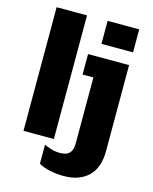

<svg xmlns="http://www.w3.org/2000/svg" viewBox="-132 -807 863 1080"><g transform="rotate(15 300.0 -266.5)"><path d="M345 187Q303 187 264 178.5Q225 170 198 155V44Q211 50 236.5 58.5Q262 67 291 67Q310 67 326 61.5Q342 56 352.5 39.5Q363 23 363 -11V-392H300V-511H539V-11Q539 87 487 137Q435 187 345 187ZM61 0V-720H238V0ZM358 -586V-720H542V-586Z"/></g></svg>

Font: Chivo Mono ExtraBold
Style: Regular
Weight: 800
Monospace: yes
Designer: Hector Gatti
Foundry: Omnibus-Type
Version: Version 1.008